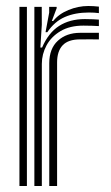

<svg xmlns="http://www.w3.org/2000/svg" viewBox="-20 -623 371 643"><path d="M95.1 0V-600H119.8L120 -540L115.2 -463.9H121Q142.1 -513.2 178 -536.2Q213.8 -559.1 264.2 -559.1Q277.4 -559.1 291.2 -558.5Q305 -558 311.2 -557.3V-535.6Q303.8 -536.2 288.7 -536.7Q273.5 -537.2 259.5 -537.2Q213.7 -537.2 182.6 -518.7Q151.5 -500.2 135.8 -471Q120.1 -441.7 120.1 -409.2V0ZM45.1 0V-600H70.1V0ZM145 0V-411.4Q145 -460.3 173.9 -486.7Q202.8 -513.1 248.2 -513.1Q264.2 -513.1 280.4 -513.1Q296.7 -513.1 311.2 -513.1V-491.1Q296.8 -491.3 279.9 -491.2Q262.9 -491.1 248.2 -491.1Q208.5 -491.1 189.9 -471.4Q171.2 -451.6 171.2 -414V0ZM132.5 -515.1 144.7 -580.7V-600H169.6L169.9 -595.9L153.6 -552.7H158.2Q176.8 -576.2 209.3 -589.5Q241.8 -602.9 275.6 -602.9Q283.5 -602.9 292.9 -602.4Q302.3 -601.9 311.2 -600.8V-579.1Q303.8 -580.1 295.4 -580.6Q287 -581.1 277.4 -581.1Q231.7 -581.1 197.1 -566Q162.5 -550.9 138.4 -515.1Z"/></svg>

Font: Big Shoulders Inline Display SC Thin
Style: Regular
Weight: 100
Designer: Patric King
Foundry: XO Type Co
Version: Version 2.002